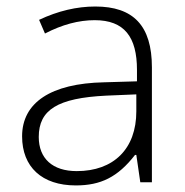

<svg xmlns="http://www.w3.org/2000/svg" viewBox="-20 -560 570 590"><path d="M446.8 0V-353C446.8 -481.4 389.6 -540 272.9 -540C215.8 -540 158.2 -526.4 100.1 -499L118.2 -457C170.9 -484.4 221.7 -498 271 -498C362.3 -498 400.9 -446.3 400.9 -345.2V-310.1L299.8 -307.1C136.2 -303.7 47.9 -244.6 47.9 -141.1C47.9 -46.9 108.9 9.8 212.9 9.8C289.6 9.8 341.8 -15.6 395 -84H398.9L411.1 0ZM215.8 -34.2C141.6 -34.2 99.1 -72.8 99.1 -139.2C99.1 -222.7 157.2 -258.8 306.2 -266.1L398.9 -270V-217.8C398.9 -102.5 329.1 -34.2 215.8 -34.2Z"/></svg>

Font: Open Sans 300
Style: Regular
Weight: 300
Foundry: Ascender Corporation
Version: Version 1.100;PS 001.100;hotconv 1.0.88;makeotf.lib2.5.64775